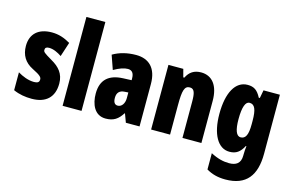

<svg xmlns="http://www.w3.org/2000/svg" viewBox="-116 -1053 2439 1586"><g transform="rotate(15 1103.0 -260.0)"><path d="M372 -170C372 -255 326 -304 259 -342C188 -384 181 -390 181 -408C181 -426 192 -434 215 -434C253 -434 291 -415 324 -393L364 -516C311 -547 262 -563 205 -563C90 -563 25 -503 25 -400C25 -322 60 -265 128 -231C205 -193 211 -179 211 -161C211 -138 196 -129 166 -129C116 -129 66 -150 26 -174V-21C77 2 129 10 183 10C302 10 372 -51 372 -170Z M608 0V-760H446V0Z M925 -563C849 -563 782 -545 728 -513L770 -393C819 -421 857 -434 889 -434C925 -434 942 -411 942 -366V-352L870 -349C749 -344 684 -287 684 -169C684 -79 720 10 815 10C884 10 921 -17 957 -73H960L987 0H1104V-363C1104 -498 1035 -563 925 -563ZM912 -245 942 -247V-198C942 -151 917 -119 885 -119C859 -119 846 -138 846 -176C846 -220 868 -243 912 -245Z M1481 -563C1422 -563 1382 -537 1357 -485H1348L1330 -553H1203V0H1365V-253C1365 -378 1377 -419 1423 -419C1463 -419 1471 -381 1471 -308V0H1633V-360C1633 -489 1577 -563 1481 -563Z M1879 -563C1775 -563 1714 -453 1714 -272C1714 -99 1775 10 1874 10C1931 10 1964 -14 1994 -71H1999C1996 -51 1994 -17 1994 5V11C1994 78 1955 102 1896 102C1847 102 1797 90 1738 59V198C1785 226 1836 240 1901 240C2080 240 2156 137 2156 -49V-553H2016L2003 -484H1994C1963 -544 1931 -563 1879 -563ZM1932 -424C1976 -424 1994 -384 1994 -285V-256C1994 -168 1976 -129 1933 -129C1897 -129 1878 -176 1878 -270C1878 -375 1898 -424 1932 -424Z"/></g></svg>

Font: Noto Sans Hebrew ExtraCondensed Black
Style: Regular
Weight: 900
Width: 2
Designer: Monotype Design Team
Foundry: Monotype Imaging Inc.
Version: Version 2.004